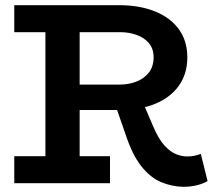

<svg xmlns="http://www.w3.org/2000/svg" viewBox="-20 -706 831 740"><path d="M243 -282V-380H443Q475 -380 504.5 -391Q534 -402 553 -425.5Q572 -449 572 -485Q572 -518 554 -539.5Q536 -561 506.5 -571.5Q477 -582 443 -582H35V-686H439Q518 -686 577.5 -662Q637 -638 669.5 -593Q702 -548 702 -485Q702 -422 670 -376.5Q638 -331 579.5 -306.5Q521 -282 442 -282ZM35 0V-104H404V0ZM155 -58V-626H287V-58ZM686 14Q641 13 600 -4.5Q559 -22 524.5 -65.5Q490 -109 464 -188L426 -297L531 -311L569 -222Q591 -170 614 -145Q637 -120 659.5 -111.5Q682 -103 700 -103Q719 -103 731 -106Q743 -109 754 -113L780 -8Q763 2 738.5 8Q714 14 686 14Z"/></svg>

Font: BioRhyme ExtraBold
Style: Bold
Weight: 700
Version: Version 1.600;gftools[0.9.33]